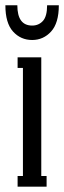

<svg xmlns="http://www.w3.org/2000/svg" viewBox="-29 -701 241 721"><path d="M91.8 -550.8Q48.8 -550.8 20 -582.5Q-8.8 -614.3 -8.8 -681.2H36.1Q36.1 -605 91.8 -605Q116.2 -605 132.1 -622.3Q147.9 -639.6 147.9 -681.2H191.9Q191.9 -614.3 162.8 -582.5Q133.8 -550.8 91.8 -550.8ZM146 0H37.1V-40H57.1V-445.8H37.1V-485.8H126V-40H146Z"/></svg>

Font: Margherita
Style: Regular
Weight: 400
Designer: James Puckett
Foundry: Dunwich Type Founders
Version: Version 1.008;hotconv 1.0.109;makeotfexe 2.5.65596